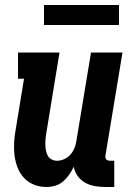

<svg xmlns="http://www.w3.org/2000/svg" viewBox="-20 -740 540 768"><path d="M165 8Q139 8 115.5 -1.5Q92 -11 75.5 -29Q59 -47 50 -70.5Q41 -94 38 -119Q35 -144 36.5 -170.5Q38 -197 43 -223L76 -425H52V-530H218L165 -206Q163 -195 162 -183Q161 -171 161.5 -159.5Q162 -148 164 -137Q166 -126 171.5 -116.5Q177 -107 187 -102Q197 -97 208 -97Q223 -97 238 -104Q253 -111 263 -123Q273 -135 278.5 -149.5Q284 -164 286 -179L344 -530H470L402 -119Q401 -114 401.5 -110Q402 -106 404.5 -103Q407 -100 411 -98.5Q415 -97 420 -97H437V8H402Q381 8 360 4.5Q339 1 321 -9Q303 -19 291 -35.5Q279 -52 275 -73Q267 -56 256.5 -41Q246 -26 232 -14Q218 -2 200.5 3Q183 8 165 8ZM156 -640V-720H456V-640Z"/></svg>

Font: Iosevka Slab Extrabold
Style: Italic
Weight: 800
Italic angle: -9°
Monospace: yes
Designer: Belleve Invis
Foundry: Belleve Invis
Version: Version 11.1.0; ttfautohint (v1.8.3)